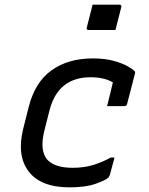

<svg xmlns="http://www.w3.org/2000/svg" viewBox="-20 -794 640 825"><path d="M379 -543Q431 -543 468.5 -532.5Q506 -522 528 -509.5Q550 -497 557 -490Q562 -486 560 -478L526 -347Q524 -338 514 -338H440L443 -349Q449 -372 454.5 -396Q460 -420 465 -440Q428 -462 369 -462Q230 -462 193 -321L172 -238Q147 -144 187 -104Q220 -73 292 -73Q340 -73 378.5 -84.5Q417 -96 456 -117H472Q467 -98 462 -79.5Q457 -61 452 -42Q449 -36 446 -31Q433 -19 390 -4Q347 11 279 11Q155 11 103 -57.5Q51 -126 80 -242L103 -333Q130 -441 201.5 -492Q273 -543 379 -543ZM378 -774H493Q504 -774 501 -763L476 -665H361Q350 -665 353 -676Z"/></svg>

Font: Recursive Mn Lnr St
Style: Italic
Weight: 400
Italic angle: -15°
Monospace: yes
Version: Version 1.079;hotconv 1.0.112;makeotfexe 2.5.65598; ttfautoh